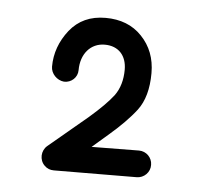

<svg xmlns="http://www.w3.org/2000/svg" viewBox="-35 -786 425 396"><g transform="rotate(5 177.5 -587.5)"><path d="M94.7 -610.4C109.9 -609.9 122.6 -621.6 122.6 -636.7C122.6 -670.4 142.6 -693.8 171.9 -693.8C200.7 -693.8 217.3 -674.8 217.3 -646C217.3 -624.5 211.9 -606.4 201.7 -592.3C190.9 -578.1 174.3 -561.5 152.3 -542.5L71.8 -475.1C59.6 -464.8 58.6 -445.3 70.3 -434.1C75.7 -428.7 82 -426.3 89.8 -426.3L261.2 -427.2C276.4 -427.2 289.1 -439.9 288.6 -455.1C288.6 -470.2 276.4 -482.4 261.2 -482.4L163.1 -481.4L194.8 -508.8C218.3 -528.8 237.3 -547.9 251.5 -566.4C265.6 -585 272.9 -610.8 272.9 -643.6C272.9 -674.3 263.2 -699.2 244.1 -719.2C225.1 -739.3 199.7 -749 168.9 -749C137.2 -749 112.8 -737.8 94.7 -715.3C76.7 -692.4 67.4 -667 67.4 -639.2C67.4 -625 79.6 -611.8 94.7 -610.4Z"/></g></svg>

Font: Mikhak SemiBold
Style: Regular
Weight: 600
Designer: Amin Abedi
Version: Version 3.2